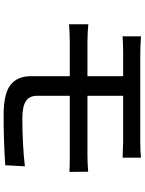

<svg xmlns="http://www.w3.org/2000/svg" viewBox="108 -869 784 1040"><g transform="rotate(90 500.0 -349.0)"><path d="M499 -335V-156.2Q499 -116.2 527.8 -97.2Q556.6 -78.1 621.1 -78.1Q764.6 -78.1 880.9 -91.8L875 14.6Q743.2 23.4 603.5 23.4Q486.3 23.4 439.5 -14.2Q392.6 -51.8 392.6 -124V-335H211.9Q169.9 -335 111.3 -331.1V-435.5Q158.2 -430.7 211.9 -430.7H392.6V-624H269.5Q218.8 -624 176.8 -621.1V-720.7Q233.4 -716.8 269.5 -716.8H748Q802.7 -716.8 834 -720.7V-621.1Q757.8 -624 748 -624H499V-430.7H821.3Q861.3 -430.7 910.2 -434.6L911.1 -333Q884.8 -335 823.2 -335Z"/></g></svg>

Font: GenEi Gothic M SemiBold
Style: Regular
Weight: 500
Designer: o_tamon (Modified); [Source Han Sans]
Ryoko NISHIZUKA  (kana & ideographs); Paul D. Hunt (Latin, Greek & Cyrillic); Wenl
Version: Version 1.1a;Original Version 1.004